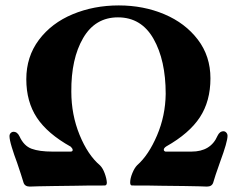

<svg xmlns="http://www.w3.org/2000/svg" viewBox="-20 -684 873 708"><path d="M15 0ZM67 -10Q59 -37 43 -84Q32 -113 23.5 -141Q15 -169 15 -182Q15 -189 19.5 -193.5Q24 -198 30 -198Q44 -198 52 -181Q68 -146 96.5 -135.5Q125 -125 173 -125H240Q248 -125 248 -131Q248 -136 241 -143Q155 -191 116 -250Q77 -309 77 -392Q77 -475 123.5 -537Q170 -599 248 -631.5Q326 -664 418 -664Q509 -664 586 -631.5Q663 -599 709.5 -538Q756 -477 756 -395Q756 -311 717 -251.5Q678 -192 593 -144Q584 -138 584 -132Q584 -127 590 -125H686Q757 -125 782 -183Q790 -200 804 -200Q810 -200 814.5 -195Q819 -190 819 -183Q819 -161 792 -88Q771 -29 766 -10Q761 4 743 4Q737 4 713.5 3Q690 2 662 2L574 1Q539 0 467 0Q460 0 460 -11Q460 -26 468 -45.5Q476 -65 486 -75Q528 -112 559 -184.5Q590 -257 591 -338Q591 -462 546 -541Q501 -620 415 -620Q331 -620 286.5 -543.5Q242 -467 243 -346Q243 -261 273.5 -186.5Q304 -112 349 -74Q359 -64 366 -45Q373 -26 374 -11Q374 0 366 0Q292 0 257 1L177 2Q146 2 121 3Q96 4 90 4Q72 4 67 -10Z"/></svg>

Font: EB Garamond
Style: Bold
Weight: 700
Designer: Georg Duffner and Octavio Pardo
Foundry: Georg Duffner
Version: Version 1.000; ttfautohint (v1.6)